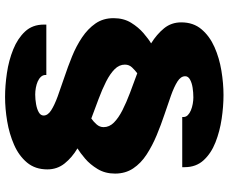

<svg xmlns="http://www.w3.org/2000/svg" viewBox="-94 -646 924 777"><g transform="rotate(90 368.5 -258.0)"><path d="M373 184Q327 184 276 176.5Q225 169 180.5 151Q136 133 108 103Q80 73 80 27Q80 25 80 22Q80 19 80 17H284V21Q284 31 291.5 39Q299 47 310.5 52Q322 57 336 59.5Q350 62 363 62Q382 62 402 58.5Q422 55 435 47.5Q448 40 448 28Q448 11 427 -2.5Q406 -16 370.5 -29Q335 -42 293 -56Q251 -70 209 -87Q167 -104 132 -127.5Q97 -151 75.5 -182Q54 -213 54 -255Q54 -296 72.5 -326Q91 -356 115 -376.5Q139 -397 156 -407Q119 -430 95 -459.5Q71 -489 71 -529Q71 -578 99 -611Q127 -644 171 -663.5Q215 -683 266.5 -691.5Q318 -700 365 -700Q411 -700 461.5 -692.5Q512 -685 556.5 -667.5Q601 -650 629 -619.5Q657 -589 657 -543Q657 -541 657 -538Q657 -535 657 -533H454V-538Q454 -548 446.5 -555.5Q439 -563 427 -568Q415 -573 401 -575.5Q387 -578 375 -578Q355 -578 335.5 -575Q316 -572 302.5 -564.5Q289 -557 289 -545Q289 -527 310.5 -513.5Q332 -500 367 -487.5Q402 -475 444 -461Q486 -447 528 -429.5Q570 -412 605.5 -389Q641 -366 662 -334.5Q683 -303 683 -261Q683 -221 664.5 -190.5Q646 -160 622.5 -140Q599 -120 581 -109Q618 -87 642 -57Q666 -27 666 13Q666 62 638.5 95Q611 128 566.5 147.5Q522 167 471 175.5Q420 184 373 184ZM460 -165Q473 -174 484 -186.5Q495 -199 495 -215Q495 -238 476.5 -256.5Q458 -275 426.5 -291Q395 -307 356.5 -321.5Q318 -336 277 -351Q265 -342 253.5 -330Q242 -318 242 -301Q242 -278 260.5 -259.5Q279 -241 310.5 -225Q342 -209 381 -194.5Q420 -180 460 -165Z"/></g></svg>

Font: Archivo SemiExpanded Black
Style: Regular
Weight: 900
Width: 6
Designer: Hector Gatti
Foundry: Omnibus-Type
Version: Version 2.001